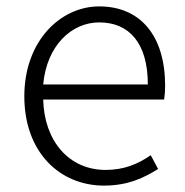

<svg xmlns="http://www.w3.org/2000/svg" viewBox="-20 -567 578 600"><path d="M305 13C381 13 431 -12 474 -39L451 -82C411 -54 367 -36 310 -36C195 -36 118 -127 115 -256H493C495 -270 496 -285 496 -299C496 -455 419 -547 290 -547C170 -547 56 -440 56 -266C56 -91 167 13 305 13ZM115 -303C126 -425 204 -497 290 -497C384 -497 442 -432 442 -303Z"/></svg>

Font: Noto Sans TC Light
Style: Regular
Weight: 300
Designer: Ryoko NISHIZUKA 西塚涼子 (kana, bopomofo & ideographs); Paul D. Hunt (Latin, Greek & Cyrillic); Sandoll Communications 산돌커뮤니
Foundry: Adobe
Version: Version 2.004;hotconv 1.0.118;makeotfexe 2.5.65603